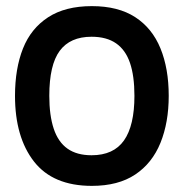

<svg xmlns="http://www.w3.org/2000/svg" viewBox="-20 -593 600 627"><path d="M280 14Q153 14 91 -65.5Q29 -145 29 -280Q29 -369 55 -434.5Q81 -500 137 -536.5Q193 -573 280 -573Q366 -573 421.5 -537Q477 -501 504 -435Q531 -369 531 -280Q531 -193 504 -126.5Q477 -60 421.5 -23Q366 14 280 14ZM279 -86Q351 -86 385 -134.5Q419 -183 419 -280Q419 -345 404.5 -387.5Q390 -430 359 -451.5Q328 -473 279 -473Q209 -473 175 -427Q141 -381 141 -280Q141 -216 155.5 -172.5Q170 -129 200.5 -107.5Q231 -86 279 -86Z"/></svg>

Font: Darker Grotesque Light ExtraBold
Style: Regular
Weight: 800
Version: Version 1.000;gftools[0.9.28]